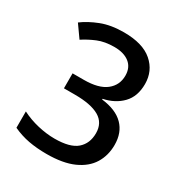

<svg xmlns="http://www.w3.org/2000/svg" viewBox="-172 -846 920 978"><g transform="rotate(30 287.5 -357.0)"><path d="M499 -549Q499 -476 457.5 -433Q416 -390 349 -376V-372Q434 -362 477 -318.5Q520 -275 520 -203Q520 -141 490.5 -93Q461 -45 399.5 -17.5Q338 10 242 10Q184 10 136 1Q88 -8 43 -29V-125Q88 -102 139.5 -90Q191 -78 238 -78Q329 -78 368.5 -112.5Q408 -147 408 -207Q408 -268 359.5 -296Q311 -324 217 -324H152V-412H218Q305 -412 348 -446Q391 -480 391 -536Q391 -584 358.5 -609.5Q326 -635 270 -635Q214 -635 173 -618Q132 -601 97 -578L46 -650Q86 -680 142.5 -702Q199 -724 275 -724Q386 -724 442.5 -675Q499 -626 499 -549Z"/></g></svg>

Font: Noto Sans Myanmar UI Medium
Style: Regular
Weight: 500
Designer: Monotype Design Team
Foundry: Monotype Imaging Inc.
Version: Version 2.103; ttfautohint (v1.8.4.7-5d5b)